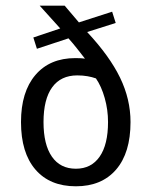

<svg xmlns="http://www.w3.org/2000/svg" viewBox="-20 -651 540 683"><path d="M290 -537.1Q370.1 -451.2 407.2 -374.5Q444.3 -297.9 444.3 -216.8Q444.3 -107.4 393.1 -47.9Q341.8 11.7 250 11.7Q157.2 11.7 106 -47.9Q54.7 -107.4 54.7 -216.8Q54.7 -324.2 106 -384.3Q157.2 -444.3 248 -444.3Q261.7 -444.3 268.6 -443.8Q275.4 -443.4 282.2 -442.4Q268.6 -460 253.9 -478.5Q239.3 -497.1 223.6 -514.6L111.3 -477.5L98.6 -517.6L194.3 -549.8L121.1 -630.9H210L260.7 -571.3L378.9 -609.4L391.6 -569.3ZM321.3 -372.1Q307.6 -377 291 -379.9Q274.4 -382.8 254.9 -382.8Q196.3 -382.8 165.5 -340.3Q134.8 -297.9 134.8 -216.8Q134.8 -136.7 164.6 -93.8Q194.3 -50.8 250 -50.8Q304.7 -50.8 334.5 -93.8Q364.3 -136.7 364.3 -216.8Q364.3 -260.7 352.5 -302.2Q340.8 -343.8 321.3 -372.1Z"/></svg>

Font: BabelStone Xiangqi
Style: Regular
Weight: 400
Designer: Andrew West
Foundry: BabelStone
Version: Version 11.000 June 09, 2018